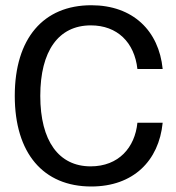

<svg xmlns="http://www.w3.org/2000/svg" viewBox="-20 -682 657 715"><path d="M320 12.5C475.8 12.5 571.7 -82.5 585.8 -225H491.7C482.5 -132.5 421.7 -62.5 317.5 -62.5C199.2 -62.5 130 -156.7 130 -325C130 -491.7 197.5 -587.5 318.3 -587.5C416.7 -587.5 480.8 -524.2 491.7 -425H585.8C571.7 -567.5 475 -662.5 320 -662.5C141.7 -662.5 35 -539.2 35 -325C35 -111.7 140.8 12.5 320 12.5Z"/></svg>

Font: Familjen Grotesk
Style: Regular
Weight: 400
Designer: Anders Wikstroem, Jonas Baeckman, Matilda Gysing, Kristian Moeller
Foundry: Familjen STHLM AB
Version: Version 2.000